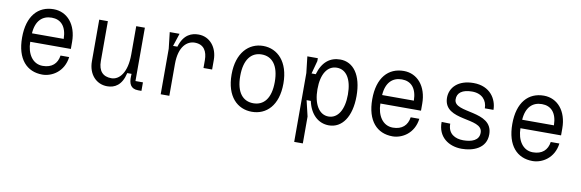

<svg xmlns="http://www.w3.org/2000/svg" viewBox="-52 -986 4904 1620"><g transform="rotate(10 2400.0 -176.0)"><path d="M305 10C386 10 487 -47 503 -175H429C419 -105 374 -63 295 -63C208 -63 158 -143 157 -245H505V-305C505 -454 421 -550 305 -550C172 -550 83 -454 83 -269C83 -84 172 10 305 10ZM431 -318H159C166 -427 222 -477 301 -477C378 -477 429 -427 431 -318Z M861 12C925 12 985 -20 1009 -127H1046L1045 -107C1042 -45 1059 0 1125 0H1153V-73H1089V-530H1015V-287C1015 -132 952 -61 884 -61C813 -61 772 -102 772 -189V-530H698V-174C698 -62 767 12 861 12Z M1318 0H1392V-273C1392 -425 1462 -479 1526 -479C1605 -479 1635 -423 1635 -348V-281H1709V-363C1709 -471 1642 -552 1546 -552C1489 -552 1420 -531 1387 -420H1350L1386 -530H1302L1318 -390Z M2248 -269C2248 -126 2188 -61 2100 -61C2012 -61 1952 -126 1952 -269C1952 -412 2012 -479 2100 -479C2188 -479 2248 -412 2248 -269ZM1878 -269C1878 -79 1977 12 2100 12C2223 12 2322 -79 2322 -269C2322 -455 2223 -552 2100 -552C1977 -552 1878 -455 1878 -269Z M2497 200H2571V-30L2539 -165H2575C2599 -52 2670 12 2760 12C2872 12 2948 -93 2948 -272C2948 -452 2872 -552 2760 -552C2674 -552 2608 -503 2577 -394H2541L2571 -505V-530H2481L2497 -390ZM2744 -479C2824 -479 2874 -404 2874 -272C2874 -141 2824 -61 2744 -61C2664 -61 2613 -144 2613 -272C2613 -404 2664 -479 2744 -479Z M3305 10C3386 10 3487 -47 3503 -175H3429C3419 -105 3374 -63 3295 -63C3208 -63 3158 -143 3157 -245H3505V-305C3505 -454 3421 -550 3305 -550C3172 -550 3083 -454 3083 -269C3083 -84 3172 10 3305 10ZM3431 -318H3159C3166 -427 3222 -477 3301 -477C3378 -477 3429 -427 3431 -318Z M3767 -180 3693 -182C3690 -53 3787 12 3898 12C3992 12 4108 -26 4107 -149C4105 -354 3778 -269 3776 -389C3774 -446 3819 -479 3902 -479C3988 -479 4032 -425 4032 -358H4106C4106 -448 4046 -552 3902 -552C3772 -552 3701 -480 3702 -389C3706 -189 4031 -281 4033 -151C4035 -82 3969 -61 3898 -61C3831 -61 3766 -92 3767 -180Z M4505 10C4586 10 4687 -47 4703 -175H4629C4619 -105 4574 -63 4495 -63C4408 -63 4358 -143 4357 -245H4705V-305C4705 -454 4621 -550 4505 -550C4372 -550 4283 -454 4283 -269C4283 -84 4372 10 4505 10ZM4631 -318H4359C4366 -427 4422 -477 4501 -477C4578 -477 4629 -427 4631 -318Z"/></g></svg>

Font: Fliege Mono Light
Style: Regular
Weight: 300
Version: Version 0.020;Glyphs 3.3 (3306)